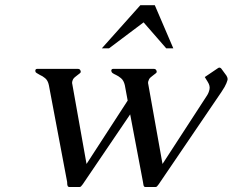

<svg xmlns="http://www.w3.org/2000/svg" viewBox="-20 -725 914 754"><path d="M379.9 -535.2 531.2 -704.6H587.9L660.6 -535.2H632.8L543.9 -637.2L408.2 -535.2ZM793 -350.1Q799.8 -360.4 802.7 -374Q805.7 -387.7 795.9 -403.3L784.2 -422.4L835.4 -457Q838.4 -459.5 841.8 -459.5Q845.2 -459.5 848.6 -456.1L869.1 -428.2Q873.5 -421.4 874 -414.6Q874 -412.1 873 -409.2Q870.6 -399.4 861.8 -383.3Q852.5 -367.2 830.6 -335.9L603 -1Q599.6 3.9 596.7 6.8Q594.2 9.3 591.3 9.3H590.8H549.8Q546.9 8.8 545.4 6.8Q543.9 4.9 543 -1Q542.5 -6.8 541.5 -10.3L491.2 -275.9L304.7 -1Q301.3 3.9 298.3 6.8Q295.9 9.3 293 9.3H292.5H251.5Q248 8.8 246.6 6.8Q245.1 4.9 244.1 -1Q243.7 -6.8 243.7 -10.3L171.9 -390.6Q168 -409.2 157.2 -418Q146.5 -426.8 136.7 -430.7Q127.9 -435.5 123.5 -438.5Q119.1 -441.4 119.1 -444.3Q118.7 -446.3 118.7 -447.8Q118.7 -449.7 120.1 -452.1Q122.1 -454.6 126 -454.6H286.1Q289.6 -454.6 293.5 -452.1Q296.4 -448.2 296.9 -446.3Q297.4 -444.3 296.9 -441.4Q296.4 -438.5 283.2 -429.2Q270.5 -419.9 267.6 -415Q265.1 -410.2 263.7 -404.8Q262.2 -399.4 264.2 -393.1L319.8 -81.1L481.4 -330.1L470.2 -390.6Q465.8 -409.2 455.1 -418Q444.3 -426.8 435.5 -430.7Q426.8 -434.6 421.4 -438.5Q417.5 -442.4 417.5 -445.3Q417 -448.2 417 -449.2Q417.5 -450.7 418.5 -452.1Q420.4 -454.6 424.3 -454.6H584.5Q587.9 -454.6 591.8 -452.1Q594.7 -448.2 595.2 -446.3Q595.7 -444.3 595.2 -441.4Q594.7 -438.5 581.5 -429.2Q568.8 -419.9 565.9 -415Q563.5 -410.2 562 -404.8Q560.5 -399.4 562.5 -393.1L618.2 -81.1Z"/></svg>

Font: Caudex
Style: Italic
Weight: 400
Italic angle: -13°
Version: Version 1.04